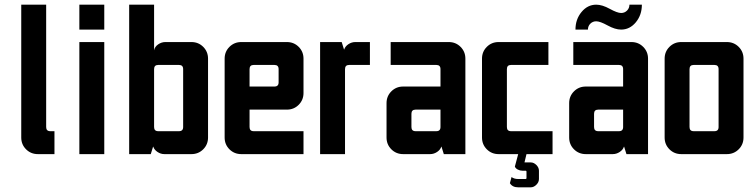

<svg xmlns="http://www.w3.org/2000/svg" viewBox="-20 -663 3254 826"><path d="M71.4 -642.9H178.6V-116.4Q178.6 -98.6 196.4 -98.6H214.3V0H142.9Q112.9 0 92.1 -20.7Q71.4 -41.4 71.4 -71.4Z M321.4 -642.9H428.6V-535.7H321.4ZM321.4 -482.1H428.6V0H321.4Z M750 -383.6H660.7Q642.9 -383.6 642.9 -365.7V-116.4Q642.9 -98.6 660.7 -98.6H750Q767.9 -98.6 767.9 -116.4V-365.7Q767.9 -383.6 750 -383.6ZM535.7 -642.9H642.9V-446.4Q645.7 -462.1 660.4 -472.1Q675 -482.1 691.4 -482.1H803.6Q833.6 -482.1 854.3 -461.4Q875 -440.7 875 -410.7V-71.4Q875 -41.4 854.3 -20.7Q833.6 0 803.6 0H687.1Q671.4 0 657.5 -9.3Q643.6 -18.6 639.3 -32.1H638.6L628.6 0H535.7Z M1160.7 -383.6H1071.4Q1053.6 -383.6 1053.6 -365.7V-290.7H1160.7Q1178.6 -290.7 1178.6 -308.6V-365.7Q1178.6 -383.6 1160.7 -383.6ZM1017.9 -482.1H1214.3Q1244.3 -482.1 1265 -461.4Q1285.7 -440.7 1285.7 -410.7V-262.9Q1285.7 -232.9 1265 -212.1Q1244.3 -191.4 1214.3 -191.4H1053.6V-116.4Q1053.6 -98.6 1071.4 -98.6H1285.7V0H1017.9Q987.9 0 967.1 -20.7Q946.4 -41.4 946.4 -71.4V-410.7Q946.4 -440.7 967.1 -461.4Q987.9 -482.1 1017.9 -482.1Z M1357.1 -482.1H1450L1460 -450H1460.7Q1465 -463.6 1478.9 -472.9Q1492.9 -482.1 1508.6 -482.1H1571.4V-383.6H1482.1Q1464.3 -383.6 1464.3 -365.7V0H1357.1Z M1875 -191.4H1767.9Q1750 -191.4 1750 -173.6V-116.4Q1750 -98.6 1767.9 -98.6H1857.1Q1875 -98.6 1875 -116.4ZM1660.7 -482.1H1910.7Q1940.7 -482.1 1961.4 -461.4Q1982.1 -440.7 1982.1 -410.7V0H1889.3L1879.3 -32.1H1878.6Q1874.3 -18.6 1860.4 -9.3Q1846.4 0 1830.7 0H1714.3Q1684.3 0 1663.6 -20.7Q1642.9 -41.4 1642.9 -71.4V-219.3Q1642.9 -249.3 1663.6 -270Q1684.3 -290.7 1714.3 -290.7H1875V-365.7Q1875 -383.6 1857.1 -383.6H1660.7Z M2125 -482.1H2339.3V-383.6H2178.6Q2160.7 -383.6 2160.7 -365.7V-116.4Q2160.7 -98.6 2178.6 -98.6H2357.1V0H2245L2236.4 35.7H2262.9Q2276.4 35.7 2287.5 46.8Q2298.6 57.9 2298.6 71.4V107.1Q2298.6 120.7 2287.5 131.8Q2276.4 142.9 2262.9 142.9H2209.3Q2184.3 142.9 2173.6 125L2180.7 98.6Q2191.4 107.1 2209.3 107.1H2240.7Q2245 107.1 2245 102.9V75.7Q2245 71.4 2240.7 71.4H2227.1Q2217.1 71.4 2207.5 66.4Q2197.9 61.4 2195 53.6L2209.3 0H2125Q2095 0 2074.3 -20.7Q2053.6 -41.4 2053.6 -71.4V-410.7Q2053.6 -440.7 2074.3 -461.4Q2095 -482.1 2125 -482.1Z M2545 -642.9Q2570.7 -642.9 2603.2 -625Q2635.7 -607.1 2652.1 -607.1Q2667.1 -607.1 2677.5 -617.5Q2687.9 -627.9 2687.9 -642.9H2741.4Q2741.4 -598.6 2715.4 -567.1Q2689.3 -535.7 2652.1 -535.7Q2626.4 -535.7 2593.9 -553.6Q2561.4 -571.4 2545 -571.4Q2530 -571.4 2519.6 -561.1Q2509.3 -550.7 2509.3 -535.7H2455.7Q2455.7 -580 2481.8 -611.4Q2507.9 -642.9 2545 -642.9ZM2660.7 -191.4H2553.6Q2535.7 -191.4 2535.7 -173.6V-116.4Q2535.7 -98.6 2553.6 -98.6H2642.9Q2660.7 -98.6 2660.7 -116.4ZM2446.4 -482.1H2696.4Q2726.4 -482.1 2747.1 -461.4Q2767.9 -440.7 2767.9 -410.7V0H2675L2665 -32.1H2664.3Q2660 -18.6 2646.1 -9.3Q2632.1 0 2616.4 0H2500Q2470 0 2449.3 -20.7Q2428.6 -41.4 2428.6 -71.4V-219.3Q2428.6 -249.3 2449.3 -270Q2470 -290.7 2500 -290.7H2660.7V-365.7Q2660.7 -383.6 2642.9 -383.6H2446.4Z M3053.6 -383.6H2964.3Q2946.4 -383.6 2946.4 -365.7V-116.4Q2946.4 -98.6 2964.3 -98.6H3053.6Q3071.4 -98.6 3071.4 -116.4V-365.7Q3071.4 -383.6 3053.6 -383.6ZM2910.7 -482.1H3107.1Q3137.1 -482.1 3157.9 -461.4Q3178.6 -440.7 3178.6 -410.7V-71.4Q3178.6 -41.4 3157.9 -20.7Q3137.1 0 3107.1 0H2910.7Q2880.7 0 2860 -20.7Q2839.3 -41.4 2839.3 -71.4V-410.7Q2839.3 -440.7 2860 -461.4Q2880.7 -482.1 2910.7 -482.1Z"/></svg>

Font: Aire Exterior
Style: Regular
Weight: 400
Width: 4
Designer: Jayvee Enaguas (HarvettFox96)
Version: 20190503.02